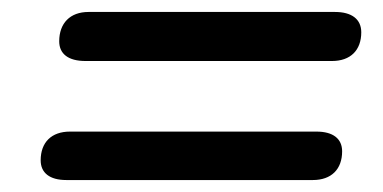

<svg xmlns="http://www.w3.org/2000/svg" viewBox="-20 -501 640 321"><path d="M123 -399H535C566 -399 584 -417 584 -447C584 -469 568 -481 540 -481H128C97 -481 79 -462 79 -432C79 -411 94 -399 123 -399ZM91 -200H503C534 -200 552 -218 552 -248C552 -269 537 -281 509 -281H97C66 -281 48 -263 48 -233C48 -212 63 -200 91 -200Z"/></svg>

Font: SN Pro Semibold
Style: Italic
Weight: 600
Italic angle: -9°
Designer: Tobias Whetton
Foundry: Supernotes
Version: Version 1.001;Glyphs 3.2 (3249)